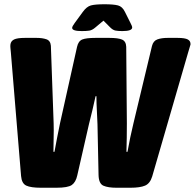

<svg xmlns="http://www.w3.org/2000/svg" viewBox="-20 -880 915 902"><path d="M172 2Q125 2 103.5 -8Q82 -18 79 -53L31 -634Q30 -645 29 -654.5Q28 -664 29 -671Q31 -687 46 -694.5Q61 -702 97 -702H152Q179 -702 198 -695.5Q217 -689 219 -665L232 -301Q233 -267 232 -234Q231 -201 231 -167H236Q248 -234 262 -301L342 -660Q348 -687 366.5 -694.5Q385 -702 429 -702H494Q535 -702 553.5 -694Q572 -686 573 -660L576 -301Q576 -267 575.5 -234Q575 -201 574 -167H579Q585 -201 592 -234.5Q599 -268 607 -301L694 -664Q700 -688 719.5 -695Q739 -702 768 -702H814Q849 -702 862.5 -694.5Q876 -687 875 -671Q873 -663 870 -654Q867 -645 864 -634L695 -51Q685 -18 661.5 -8Q638 2 593 2H527Q488 2 466 -7.5Q444 -17 443 -58L438 -296Q437 -329 435 -362Q433 -395 433 -428H429Q422 -395 414 -362Q406 -329 398 -297L343 -56Q336 -24 317.5 -11Q299 2 245 2ZM364 -734Q319 -734 319 -749Q319 -756 331 -772L369 -824Q387 -849 407 -854.5Q427 -860 471 -860Q514 -860 534.5 -854.5Q555 -849 567 -824L593 -772Q601 -757 601 -751Q601 -734 555 -734Q534 -734 522 -736.5Q510 -739 498 -751L466 -783L428 -751Q413 -738 399 -736Q385 -734 364 -734Z"/></svg>

Font: Asap Semi Condensed Semi Condensed Black
Style: Italic
Weight: 900
Width: 4
Italic angle: -6°
Designer: Pablo Cosgaya
Foundry: Omnibus-Type
Version: Version 3.001; ttfautohint (v1.8.4.7-5d5b)